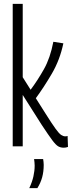

<svg xmlns="http://www.w3.org/2000/svg" viewBox="-20 -760 373 997"><path d="M311 7Q295 7 282.5 0Q270 -7 251 -32.5Q232 -58 197 -111L98 -267V0H46V-740H98V-359L139 -294Q175 -342 208 -400.5Q241 -459 257 -543L309 -535Q291 -449 249.5 -378Q208 -307 166 -250L216 -171Q250 -117 268.5 -91.5Q287 -66 298 -59Q309 -52 319 -52Q322 -52 325 -52.5Q328 -53 331 -54L333 3Q322 7 311 7ZM132 217Q147 185 153.5 156Q160 127 160 100Q160 91 159 82.5Q158 74 157 66H204Q205 73 206 80.5Q207 88 207 96Q207 131 199 160.5Q191 190 174 217Z"/></svg>

Font: Georama Condensed Light
Style: Regular
Weight: 300
Width: 3
Designer: Jean-Baptiste Levee
Foundry: Production Type
Version: Version 1.000